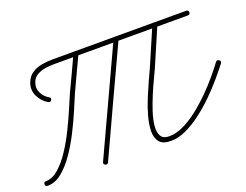

<svg xmlns="http://www.w3.org/2000/svg" viewBox="-104 -734 1186 926"><g transform="rotate(-20 489.0 -271.0)"><path d="M157 -371Q151 -361 140 -367Q110 -384 94 -417Q78 -450 91 -485Q102 -514 124 -528.5Q146 -543 174 -548Q202 -553 229 -553Q401 -553 572.5 -553Q744 -553 916 -553Q916 -553 916 -553Q916 -553 916 -553Q928 -553 928 -541Q928 -529 916 -529Q744 -529 572.5 -529Q401 -529 229 -529Q207 -529 184 -525.5Q161 -522 141.5 -511Q122 -500 114 -477Q104 -450 116.5 -425Q129 -400 152 -387Q163 -381 157 -371ZM335 -546Q340 -557 351 -552Q362 -547 357 -536Q337 -493 316.5 -449.5Q296 -406 276 -363Q276 -363 276 -363Q276 -363 276 -363Q263 -332 243 -285Q223 -238 197 -186.5Q171 -135 140 -90Q109 -45 74 -16.5Q39 12 0 12Q-12 12 -12 0Q-12 -12 0 -12Q33 -12 65 -40Q97 -68 126 -112Q155 -156 179.5 -206Q204 -256 223 -300.5Q242 -345 254 -373Q254 -373 254 -373Q254 -373 254 -373Q275 -416 295 -459.5Q315 -503 335 -546Q335 -546 335 -546Q335 -546 335 -546ZM557 -552Q568 -547 563 -536Q500 -401 437 -265.5Q374 -130 312 5Q312 5 312 5Q312 5 312 5Q307 16 296 11Q285 6 290 -5Q353 -140 415.5 -275.5Q478 -411 541 -546Q546 -557 557 -552ZM740 -546Q745 -557 756 -552Q767 -547 762 -536Q741 -487 720 -438.5Q699 -390 678 -341Q671 -325 656.5 -295Q642 -265 626.5 -228Q611 -191 598.5 -153Q586 -115 583 -83Q580 -51 591 -31.5Q602 -12 633 -12Q669 -12 707.5 -30.5Q746 -49 784 -79Q822 -109 857 -144Q892 -179 920.5 -213Q949 -247 967 -272Q967 -272 967 -272Q967 -272 967 -272Q975 -281 984 -274Q994 -267 987 -257Q966 -230 936 -194.5Q906 -159 869.5 -123Q833 -87 793 -56.5Q753 -26 712.5 -7Q672 12 633 12Q592 12 575 -9Q558 -30 558.5 -64.5Q559 -99 570.5 -140.5Q582 -182 599 -223Q616 -264 631.5 -298Q647 -332 656 -351Q677 -400 698 -448.5Q719 -497 740 -546Q740 -546 740 -546Q740 -546 740 -546Z"/></g></svg>

Font: FRB American Cursive Light
Style: Italic
Weight: 300
Italic angle: -25°
Version: Version 2.0;Modular Font Editor K font №1